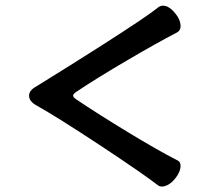

<svg xmlns="http://www.w3.org/2000/svg" viewBox="-20 -701 748 686"><path d="M543 -672.9Q502.9 -640.6 340.8 -537.1Q230.5 -466.8 110.4 -392.6Q83 -377.9 84 -358.4Q84 -338.9 110.4 -324.2Q180.7 -285.2 340.8 -179.7Q494.1 -78.1 543 -40Q556.6 -29.3 577.1 -39.1Q593.8 -46.9 608.4 -66.4Q623 -85.9 625 -103.5Q627 -123 612.3 -128.9Q546.9 -162.1 437.5 -228.5Q331.1 -293 252.9 -345.7Q241.2 -353.5 241.2 -359.4Q241.2 -365.2 252.9 -373Q324.2 -420.9 437.5 -487.3Q539.1 -546.9 612.3 -585Q627 -592.8 625 -613.3Q623 -631.8 608.4 -650.4Q593.8 -669.9 577.1 -677.7Q556.6 -685.5 543 -672.9Z"/></svg>

Font: Gungsuh
Style: Regular
Weight: 400
Version: Version 2.21